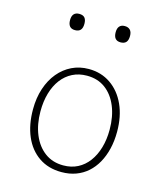

<svg xmlns="http://www.w3.org/2000/svg" viewBox="-117 -862 823 968"><g transform="rotate(15 294.5 -378.0)"><path d="M295 19Q226 19 176.5 -15Q127 -49 101 -109.5Q75 -170 75 -250Q75 -310 91.5 -359.5Q108 -409 137.5 -444.5Q167 -480 207 -499.5Q247 -519 295 -519Q360 -519 409.5 -485Q459 -451 486.5 -390.5Q514 -330 514 -250Q514 -202 504 -160.5Q494 -119 475.5 -86Q457 -53 430.5 -29.5Q404 -6 370 6.5Q336 19 295 19ZM295 -16Q337 -16 370 -33Q403 -50 426.5 -81.5Q450 -113 462.5 -156Q475 -199 475 -250Q475 -319 453 -372Q431 -425 391 -454.5Q351 -484 295 -484Q253 -484 219.5 -467Q186 -450 162.5 -419Q139 -388 126.5 -345Q114 -302 114 -250Q114 -182 136 -129Q158 -76 198.5 -46Q239 -16 295 -16ZM176 -690Q157 -690 148 -701Q139 -712 139 -733Q139 -754 148.5 -764.5Q158 -775 176 -775Q196 -775 205 -764.5Q214 -754 214 -733Q214 -711 204.5 -700.5Q195 -690 176 -690ZM414 -690Q395 -690 386 -701Q377 -712 377 -733Q377 -754 386.5 -764.5Q396 -775 414 -775Q432 -775 442 -764.5Q452 -754 452 -733Q452 -711 442.5 -700.5Q433 -690 414 -690Z"/></g></svg>

Font: Playwrite FR Moderne Thin
Style: Regular
Weight: 250
Version: Version 1.002